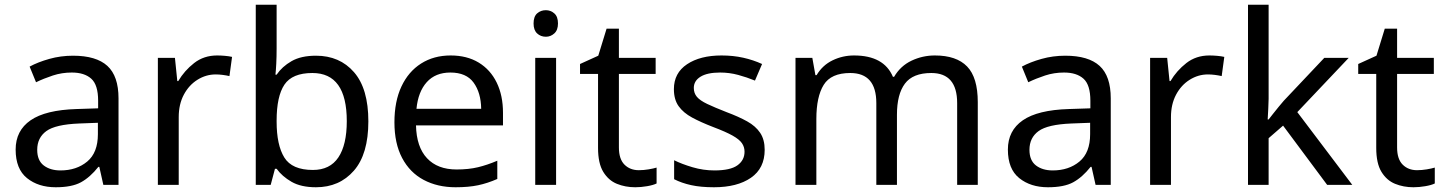

<svg xmlns="http://www.w3.org/2000/svg" viewBox="-20 -780 6095 810"><path d="M288 -545Q386 -545 433 -502Q480 -459 480 -365V0H416L399 -76H395Q360 -32 321.5 -11Q283 10 215 10Q142 10 94 -28.5Q46 -67 46 -149Q46 -229 109 -272.5Q172 -316 303 -320L394 -323V-355Q394 -422 365 -448Q336 -474 283 -474Q241 -474 203 -461.5Q165 -449 132 -433L105 -499Q140 -518 188 -531.5Q236 -545 288 -545ZM314 -259Q214 -255 175.5 -227Q137 -199 137 -148Q137 -103 164.5 -82Q192 -61 235 -61Q303 -61 348 -98.5Q393 -136 393 -214V-262Z M896 -546Q911 -546 928.5 -544.5Q946 -543 959 -540L948 -459Q935 -462 919.5 -464Q904 -466 890 -466Q849 -466 813 -443.5Q777 -421 755.5 -380.5Q734 -340 734 -286V0H646V-536H718L728 -438H732Q758 -482 799 -514Q840 -546 896 -546Z M1147 -575Q1147 -541 1145.5 -511.5Q1144 -482 1142 -465H1147Q1170 -499 1210 -522Q1250 -545 1313 -545Q1413 -545 1473.5 -475.5Q1534 -406 1534 -268Q1534 -130 1473 -60Q1412 10 1313 10Q1250 10 1210 -13Q1170 -36 1147 -68H1140L1122 0H1059V-760H1147ZM1298 -472Q1213 -472 1180 -423Q1147 -374 1147 -271V-267Q1147 -168 1179.5 -115.5Q1212 -63 1300 -63Q1372 -63 1407.5 -116Q1443 -169 1443 -269Q1443 -472 1298 -472Z M1881 -546Q1950 -546 1999.5 -516Q2049 -486 2075.5 -431.5Q2102 -377 2102 -304V-251H1735Q1737 -160 1781.5 -112.5Q1826 -65 1906 -65Q1957 -65 1996.5 -74.5Q2036 -84 2078 -102V-25Q2037 -7 1997 1.5Q1957 10 1902 10Q1826 10 1767.5 -21Q1709 -52 1676.5 -113.5Q1644 -175 1644 -264Q1644 -352 1673.5 -415Q1703 -478 1756.5 -512Q1810 -546 1881 -546ZM1880 -474Q1817 -474 1780.5 -433.5Q1744 -393 1737 -321H2010Q2009 -389 1978 -431.5Q1947 -474 1880 -474Z M2283 -737Q2303 -737 2318.5 -723.5Q2334 -710 2334 -681Q2334 -653 2318.5 -639Q2303 -625 2283 -625Q2261 -625 2246 -639Q2231 -653 2231 -681Q2231 -710 2246 -723.5Q2261 -737 2283 -737ZM2326 -536V0H2238V-536Z M2675 -62Q2695 -62 2716 -65.5Q2737 -69 2750 -73V-6Q2736 1 2710 5.5Q2684 10 2660 10Q2618 10 2582.5 -4.5Q2547 -19 2525 -55Q2503 -91 2503 -156V-468H2427V-510L2504 -545L2539 -659H2591V-536H2746V-468H2591V-158Q2591 -109 2614.5 -85.5Q2638 -62 2675 -62Z M3206 -148Q3206 -70 3148 -30Q3090 10 2992 10Q2936 10 2895.5 1Q2855 -8 2824 -24V-104Q2856 -88 2901.5 -74.5Q2947 -61 2994 -61Q3061 -61 3091 -82.5Q3121 -104 3121 -140Q3121 -160 3110 -176Q3099 -192 3070.5 -208Q3042 -224 2989 -244Q2937 -264 2900 -284Q2863 -304 2843 -332Q2823 -360 2823 -404Q2823 -472 2878.5 -509Q2934 -546 3024 -546Q3073 -546 3115.5 -536.5Q3158 -527 3195 -510L3165 -440Q3131 -454 3094 -464Q3057 -474 3018 -474Q2964 -474 2935.5 -456.5Q2907 -439 2907 -409Q2907 -387 2920 -371.5Q2933 -356 2963.5 -341.5Q2994 -327 3045 -307Q3096 -288 3132 -268Q3168 -248 3187 -219.5Q3206 -191 3206 -148Z M3924 -546Q4015 -546 4060 -499.5Q4105 -453 4105 -349V0H4018V-345Q4018 -472 3909 -472Q3831 -472 3797.5 -427Q3764 -382 3764 -296V0H3677V-345Q3677 -472 3567 -472Q3486 -472 3455 -422Q3424 -372 3424 -278V0H3336V-536H3407L3420 -463H3425Q3450 -505 3492.5 -525.5Q3535 -546 3583 -546Q3709 -546 3747 -456H3752Q3779 -502 3825.5 -524Q3872 -546 3924 -546Z M4474 -545Q4572 -545 4619 -502Q4666 -459 4666 -365V0H4602L4585 -76H4581Q4546 -32 4507.5 -11Q4469 10 4401 10Q4328 10 4280 -28.5Q4232 -67 4232 -149Q4232 -229 4295 -272.5Q4358 -316 4489 -320L4580 -323V-355Q4580 -422 4551 -448Q4522 -474 4469 -474Q4427 -474 4389 -461.5Q4351 -449 4318 -433L4291 -499Q4326 -518 4374 -531.5Q4422 -545 4474 -545ZM4500 -259Q4400 -255 4361.5 -227Q4323 -199 4323 -148Q4323 -103 4350.5 -82Q4378 -61 4421 -61Q4489 -61 4534 -98.5Q4579 -136 4579 -214V-262Z M5082 -546Q5097 -546 5114.5 -544.5Q5132 -543 5145 -540L5134 -459Q5121 -462 5105.5 -464Q5090 -466 5076 -466Q5035 -466 4999 -443.5Q4963 -421 4941.5 -380.5Q4920 -340 4920 -286V0H4832V-536H4904L4914 -438H4918Q4944 -482 4985 -514Q5026 -546 5082 -546Z M5332 -363Q5332 -347 5330.5 -321Q5329 -295 5328 -276H5332Q5338 -284 5350 -299Q5362 -314 5374.5 -329.5Q5387 -345 5396 -355L5567 -536H5670L5453 -307L5685 0H5579L5393 -250L5332 -197V0H5245V-760H5332Z M5958 -62Q5978 -62 5999 -65.5Q6020 -69 6033 -73V-6Q6019 1 5993 5.5Q5967 10 5943 10Q5901 10 5865.5 -4.5Q5830 -19 5808 -55Q5786 -91 5786 -156V-468H5710V-510L5787 -545L5822 -659H5874V-536H6029V-468H5874V-158Q5874 -109 5897.5 -85.5Q5921 -62 5958 -62Z"/></svg>

Font: Noto Sans Old Permic
Style: Regular
Weight: 400
Designer: Monotype Design Team
Foundry: Monotype Imaging Inc.
Version: Version 2.001; ttfautohint (v1.8.4.7-5d5b)